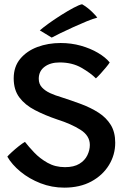

<svg xmlns="http://www.w3.org/2000/svg" viewBox="-20 -877 616 904"><path d="M282.5 6.5Q224 6.5 170.8 -14.2Q117.5 -35 76.8 -68.5Q36 -102 14.5 -139.5Q19 -145.5 34.8 -160Q50.5 -174.5 68.5 -188.8Q86.5 -203 97.5 -209Q114.5 -187 141 -159Q167.5 -131 203.8 -110.5Q240 -90 286 -90Q328 -90 353.8 -105.8Q379.5 -121.5 391.2 -145.8Q403 -170 403 -194.5Q403 -238 359.2 -265.8Q315.5 -293.5 249.5 -314.5Q190.5 -334.5 144 -358.8Q97.5 -383 71 -418.5Q44.5 -454 44.5 -508Q44.5 -563 75.2 -600Q106 -637 156.2 -655.8Q206.5 -674.5 265.5 -674.5Q315.5 -674.5 360.8 -661.8Q406 -649 441.2 -628.2Q476.5 -607.5 496.5 -583Q491.5 -574.5 479.2 -559.8Q467 -545 453.8 -530.5Q440.5 -516 431.5 -508Q407.5 -532.5 363.8 -557.8Q320 -583 261 -583Q217 -583 189.8 -562.5Q162.5 -542 162.5 -506Q162.5 -481.5 177.8 -465.2Q193 -449 216.8 -438.2Q240.5 -427.5 266.5 -420Q316.5 -404 362.5 -386.8Q408.5 -369.5 444.5 -346.2Q480.5 -323 501.5 -289Q522.5 -255 522.5 -205Q522.5 -148 493 -99.8Q463.5 -51.5 409.8 -22.5Q356 6.5 282.5 6.5ZM366.5 -857Q391.5 -842.5 412.8 -821.8Q434 -801 438 -794Q419.5 -789.5 389 -777Q358.5 -764.5 325 -749.2Q291.5 -734 263.8 -720.5Q236 -707 223.5 -700L167.5 -734Q183.5 -748 211 -767.8Q238.5 -787.5 269.5 -807Q300.5 -826.5 326.8 -840.5Q353 -854.5 366.5 -857Z"/></svg>

Font: Grandstander Medium
Style: Regular
Weight: 500
Designer: Tyler Finck
Foundry: Etcetera Type Co
Version: Version 1.200; ttfautohint (v1.8.3)